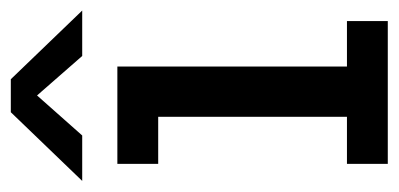

<svg xmlns="http://www.w3.org/2000/svg" viewBox="-219 -526 737 355"><g transform="rotate(-90 149.5 -348.5)"><path d="M24 0V-75.5H111V-424.5H24V-500H204V-75.5H288V0ZM-7.5 -565 119.5 -697H180.5L307.5 -565H223.5L150.5 -648.5L76.5 -565Z"/></g></svg>

Font: Trispace Condensed
Style: Regular
Weight: 400
Width: 3
Designer: Tyler Finck
Foundry: Etcetera Type Company
Version: Version 1.210; ttfautohint (v1.8.3)